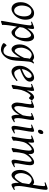

<svg xmlns="http://www.w3.org/2000/svg" viewBox="1496 -2278 1026 4057"><g transform="rotate(90 2008.5 -249.0)"><path d="M396 -273C396 -381 357 -457 255 -457C215 -457 173 -437 140 -410C55 -341 26 -262 26 -168C26 -61 78 20 169 20C210 20 249 -4 284 -31C357 -89 396 -187 396 -273ZM326 -246C326 -166 292 -35 202 -35C142 -35 96 -108 96 -195C96 -278 128 -400 221 -400C288 -400 326 -346 326 -246Z M592 -425C592 -450 582 -457 569 -457C551 -457 493 -434 436 -410L443 -392C450 -395 457 -397 463 -398C474 -401 485 -404 492 -404C503 -404 515 -401 515 -371C515 -288 430 155 419 230L435 244C439 242 444 240 451 238C454 237 457 235 460 234L491 224C498 221 503 219 508 218C506 213 505 203 505 189C505 179 506 161 508 136C509 111 516 64 527 -3L542 -94C577 -38 619 20 662 20C718 20 767 -40 796 -92C837 -167 854 -241 854 -306C854 -404 812 -457 762 -457C724 -457 661 -444 579 -314C588 -371 592 -405 592 -425ZM720 -393C751 -393 783 -351 783 -260C783 -221 781 -157 757 -107C742 -72 714 -52 679 -52C626 -52 572 -114 552 -153L564 -225C607 -324 685 -393 720 -393Z M1311 -457C1294 -449 1277 -439 1262 -424C1240 -438 1217 -457 1187 -457C1146 -457 1098 -435 1061 -411C964 -346 918 -252 918 -149C918 -27 979 20 1023 20C1080 20 1154 -82 1196 -164C1193 -104 1191 -49 1180 23C1160 132 1126 190 1062 190C970 190 956 125 939 125C930 125 891 164 891 185C891 208 970 244 1025 244C1126 244 1230 134 1251 0C1270 -102 1263 -196 1282 -351C1289 -398 1301 -421 1322 -440ZM1058 -47C1018 -47 986 -101 986 -185C986 -262 1049 -406 1138 -406C1174 -406 1204 -381 1222 -365C1218 -354 1213 -341 1212 -328C1207 -297 1205 -271 1202 -246C1156 -141 1086 -47 1058 -47Z M1704 -371C1704 -413 1678 -457 1622 -457C1582 -457 1535 -437 1505 -413C1419 -346 1369 -251 1369 -148C1369 -25 1444 20 1487 20C1533 20 1587 5 1693 -88C1692 -93 1685 -104 1678 -108C1601 -44 1549 -37 1522 -37C1487 -37 1447 -86 1439 -160C1675 -248 1704 -315 1704 -371ZM1529 -382C1548 -399 1570 -406 1581 -406C1603 -406 1626 -389 1626 -349C1626 -304 1609 -263 1439 -197C1444 -267 1486 -341 1529 -382Z M2106 -415C2076 -426 2065 -457 2041 -457C1998 -457 1952 -431 1888 -302C1893 -325 1901 -387 1901 -401C1901 -446 1901 -457 1882 -457C1865 -457 1807 -434 1751 -410L1758 -392C1778 -399 1798 -404 1808 -404C1819 -404 1828 -401 1828 -371C1828 -312 1801 -134 1773 5L1789 20C1793 18 1798 16 1805 13L1834 0C1837 -1 1841 -3 1844 -5C1850 -8 1855 -10 1859 -12C1859 -17 1859 -23 1859 -28C1859 -59 1868 -137 1881 -187C1908 -280 1968 -383 2002 -383C2022 -383 2030 -349 2054 -349C2067 -349 2091 -394 2106 -415Z M2556 -51C2533 -40 2517 -37 2500 -37C2484 -37 2475 -65 2475 -124C2475 -188 2515 -359 2515 -416C2515 -445 2510 -457 2493 -457C2475 -457 2422 -435 2367 -410L2374 -392C2381 -395 2387 -397 2393 -398C2402 -401 2415 -404 2420 -404C2432 -404 2438 -401 2438 -371C2438 -333 2427 -274 2416 -218C2347 -87 2286 -39 2259 -39C2235 -39 2221 -65 2221 -128C2221 -185 2260 -359 2260 -416C2260 -445 2255 -457 2236 -457C2218 -457 2163 -434 2106 -410L2112 -392C2119 -395 2126 -397 2133 -398C2144 -401 2157 -404 2162 -404C2174 -404 2182 -401 2182 -371C2182 -355 2178 -326 2173 -293C2172 -284 2170 -275 2169 -266L2159 -212C2158 -203 2156 -194 2155 -186C2150 -151 2146 -120 2146 -100C2146 -20 2191 20 2218 20C2289 20 2353 -48 2407 -145C2406 -128 2405 -113 2405 -99C2405 -76 2407 -43 2416 -17C2424 10 2438 20 2450 20C2474 20 2511 2 2563 -33Z M2812 -616C2812 -639 2801 -651 2781 -651C2744 -651 2721 -609 2721 -574C2721 -553 2732 -540 2752 -540C2789 -540 2812 -581 2812 -616ZM2792 -53C2765 -42 2749 -37 2729 -37C2718 -37 2714 -46 2714 -66C2714 -123 2765 -359 2765 -416C2765 -445 2759 -457 2740 -457C2722 -457 2667 -434 2611 -410L2618 -392C2625 -395 2632 -397 2639 -398C2650 -401 2662 -404 2667 -404C2679 -404 2687 -401 2687 -371C2687 -324 2638 -95 2638 -37C2638 -2 2653 20 2674 20C2702 20 2739 2 2799 -35Z M3508 -53C3481 -42 3465 -38 3446 -38C3435 -38 3428 -43 3428 -66C3428 -120 3471 -297 3471 -371C3471 -434 3446 -457 3408 -457C3359 -457 3309 -424 3234 -336C3235 -351 3236 -359 3236 -371C3236 -414 3223 -457 3174 -457C3120 -457 3066 -422 2988 -331C2991 -354 2994 -387 2994 -401C2994 -446 2991 -457 2972 -457C2956 -457 2899 -435 2843 -411L2849 -392C2856 -395 2863 -397 2870 -398C2882 -402 2894 -405 2901 -405C2912 -405 2920 -401 2920 -371C2920 -316 2893 -131 2865 5L2881 20C2885 18 2890 16 2897 13C2900 11 2903 9 2906 8L2926 0C2929 -1 2933 -3 2936 -5C2942 -8 2947 -10 2951 -12C2951 -17 2951 -23 2951 -29C2951 -53 2951 -85 2962 -144C2973 -206 2983 -252 3009 -294C3060 -374 3115 -407 3133 -407C3152 -407 3162 -391 3162 -342C3162 -295 3135 -128 3106 5L3122 20C3126 18 3131 16 3138 13C3141 11 3144 9 3147 8L3168 0C3171 -1 3175 -3 3178 -5C3184 -8 3189 -10 3194 -12C3194 -18 3194 -25 3194 -32C3194 -54 3194 -85 3203 -144C3214 -206 3219 -248 3248 -293C3299 -373 3353 -407 3377 -407C3389 -407 3398 -391 3398 -351C3398 -285 3353 -72 3353 -37C3353 -2 3368 20 3387 20C3415 20 3453 0 3513 -35Z M3989 -51C3966 -40 3949 -38 3932 -38C3917 -38 3910 -70 3910 -146C3910 -234 3990 -601 3990 -702C3990 -733 3982 -742 3963 -742C3946 -742 3888 -720 3832 -696L3838 -677C3846 -679 3853 -681 3860 -683C3872 -687 3885 -690 3890 -690C3902 -690 3912 -687 3912 -657C3912 -617 3899 -526 3883 -431C3867 -444 3849 -457 3833 -457C3794 -457 3743 -435 3706 -411C3613 -350 3570 -256 3570 -154C3570 -31 3634 20 3679 20C3736 20 3796 -56 3841 -137C3841 -17 3860 20 3884 20C3905 20 3940 4 3995 -33ZM3847 -207C3802 -116 3747 -47 3713 -47C3675 -47 3637 -101 3637 -185C3637 -262 3694 -406 3783 -406C3819 -406 3848 -375 3870 -353C3861 -297 3854 -246 3847 -207Z"/></g></svg>

Font: Oxford Ugaritic Clay
Style: Regular
Weight: 400
Designer: Jacob Thomas
Foundry: Bengal Creative Media Limited
Version: Version 1.000